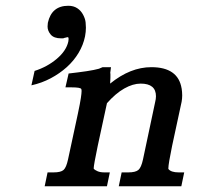

<svg xmlns="http://www.w3.org/2000/svg" viewBox="-20 -646 690 666"><path d="M100 -400Q144 -414 177 -442Q210 -470 217 -502Q218 -508 218 -511Q218 -517 215 -517Q212 -517 210 -516L201 -514Q201 -513 200 -513H192Q167 -513 156 -526Q145 -539 145 -554Q145 -560 146 -567Q159 -626 217 -626Q235 -626 248 -617.5Q261 -609 268.5 -594.5Q276 -580 277 -568Q278 -556 278 -550Q278 -536 275 -520Q269 -490 252.5 -462.5Q236 -435 211.5 -413Q187 -391 156 -374.5Q125 -358 89 -350ZM365 -413 362 -390 363 -393Q363 -385 363 -376Q363 -367 362 -356Q432 -413 505 -413Q598 -413 610 -339V-340Q612 -327 612 -315Q612 -304 610 -293L577 -140Q564 -77 564 -62Q564 -61 564 -60Q573 -48 600 -48H619L609 0H392L402 -48H425Q450 -48 460 -56.5Q470 -65 476 -93L518 -291Q521 -303 521 -312Q521 -356 468 -356Q441 -356 411 -339Q381 -322 351 -288L319 -140Q305 -73 305 -62Q305 -62 305 -61Q309 -56 318.5 -52Q328 -48 342 -48H361L351 0H135L145 -48H166Q191 -48 200.5 -56.5Q210 -65 216 -93L250 -251Q258 -289 260.5 -306Q263 -323 263 -330Q263 -335 262 -337Q260 -343 228 -343H207L218 -391Q253 -395 280 -399Q307 -403 325 -408H324L336 -413Z"/></svg>

Font: New Athena Unicode
Style: Bold Italic
Weight: 700
Designer: J. Rusten 1997; rev. by R. Hancock 2001, 2002, rev. by D. Mastronarde 2002-2021
Foundry: Society for Classical Studies (formerly American Philological Association)
Version: Version 5.008